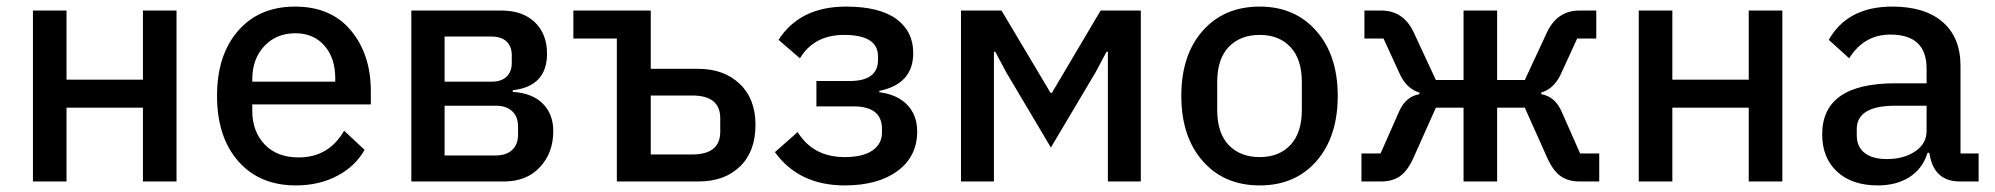

<svg xmlns="http://www.w3.org/2000/svg" viewBox="-20 -551 6058 583"><path d="M80 0V-519H182V-309H414V-519H516V0H414V-224H182V0Z M878 12Q768 12 703.5 -61.5Q639 -135 639 -260Q639 -384 703 -457.5Q767 -531 876 -531Q985 -531 1045.5 -458.5Q1106 -386 1106 -274V-234H746V-215Q746 -152 783.5 -112.5Q821 -73 887 -73Q978 -73 1025 -154L1087 -96Q1059 -46 1004 -17Q949 12 878 12ZM746 -303H998V-313Q998 -375 965 -412.5Q932 -450 877 -450Q819 -450 782.5 -411Q746 -372 746 -310Z M1229 0V-519H1502Q1567 -519 1604 -483.5Q1641 -448 1641 -388Q1641 -289 1537 -277V-272Q1597 -268 1628.5 -236Q1660 -204 1660 -153Q1660 -87 1619.5 -43.5Q1579 0 1511 0ZM1330 -303H1473Q1502 -303 1518 -318Q1534 -333 1534 -360V-383Q1534 -410 1518 -425Q1502 -440 1473 -440H1330ZM1330 -79H1486Q1517 -79 1535 -95.5Q1553 -112 1553 -142V-167Q1553 -197 1535 -213.5Q1517 -230 1486 -230H1330Z M1853 0V-434H1721V-519H1956V-342H2100Q2178 -342 2226 -296.5Q2274 -251 2274 -172Q2274 -91 2227 -45.5Q2180 0 2101 0ZM1956 -82H2082Q2167 -82 2167 -151V-192Q2167 -261 2082 -261H1956Z M2545 12Q2406 12 2333 -89L2402 -150Q2449 -74 2545 -74Q2600 -74 2629 -94Q2658 -114 2658 -148V-160Q2658 -228 2571 -228H2459V-305H2560Q2646 -305 2646 -369V-380Q2646 -445 2543 -445Q2452 -445 2409 -374L2344 -430Q2409 -531 2549 -531Q2650 -531 2701.5 -493.5Q2753 -456 2753 -390Q2753 -296 2650 -275V-271Q2705 -264 2735 -232.5Q2765 -201 2765 -152Q2765 -76 2705.5 -32Q2646 12 2545 12Z M2898 0V-519H3021L3170 -269H3174L3322 -519H3444V0H3344V-394H3340L3307 -332L3171 -103L3035 -332L3002 -394H2998V0Z M3805 -531Q3912 -531 3977 -457Q4042 -383 4042 -260Q4042 -136 3977.5 -62Q3913 12 3805 12Q3697 12 3632 -62Q3567 -136 3567 -260Q3567 -384 3632 -457.5Q3697 -531 3805 -531ZM3933 -217V-302Q3933 -371 3898.5 -408Q3864 -445 3805 -445Q3746 -445 3711 -408.5Q3676 -372 3676 -302V-217Q3676 -147 3711 -110.5Q3746 -74 3805 -74Q3864 -74 3898.5 -111Q3933 -148 3933 -217Z M4114 0V-85H4172L4229 -214Q4249 -258 4290 -265V-270Q4252 -281 4231 -325L4181 -434H4123V-519H4174Q4242 -519 4273 -452L4340 -308H4424V-519H4526V-308H4610L4677 -452Q4708 -519 4776 -519H4827V-434H4769L4719 -325Q4698 -281 4660 -270V-265Q4701 -258 4721 -214L4778 -85H4836V0H4776Q4742 0 4719 -16Q4696 -32 4678 -72L4610 -224H4526V0H4424V-224H4340L4272 -72Q4254 -32 4231 -16Q4208 0 4174 0Z M4956 0V-519H5058V-309H5290V-519H5392V0H5290V-224H5058V0Z M5682 12Q5603 12 5558 -30Q5513 -72 5513 -143Q5513 -298 5734 -298H5830V-343Q5830 -446 5720 -446Q5640 -446 5595 -374L5533 -430Q5590 -531 5726 -531Q5825 -531 5879 -484Q5933 -437 5933 -351V-85H5988V0H5931Q5855 0 5840 -78L5838 -87H5833Q5818 -39 5778.5 -13.5Q5739 12 5682 12ZM5709 -68Q5761 -68 5795.5 -91.5Q5830 -115 5830 -153V-230H5735Q5618 -230 5618 -159V-140Q5618 -105 5642 -86.5Q5666 -68 5709 -68Z"/></svg>

Font: Anuphan Medium
Style: Regular
Weight: 500
Designer: Mike Abbink, Paul van der Laan, Pieter van Rosmalen, Mint Tantisuwanna
Foundry: Bold Monday; Cadson Demak
Version: Version 3.002;hotconv 1.0.109;makeotfexe 2.5.65596